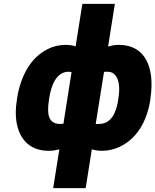

<svg xmlns="http://www.w3.org/2000/svg" viewBox="-20 -770 804 993"><path d="M67 -250C61 -213 60 -180 64 -148C75 -65 121 10 233 10C252 10 270 7 287 2L255 203H423L455 2C469 7 488 10 507 10C541 10 573 2 601 -12C687 -53 739 -140 757 -251L758 -261C764 -301 765 -337 762 -370C753 -457 710 -538 593 -538C573 -538 556 -534 539 -529L574 -750H406L371 -530C358 -535 340 -538 321 -538C288 -538 255 -531 227 -516C138 -473 86 -375 68 -260ZM233 -251 234 -260C245 -332 273 -399 335 -399C340 -399 343 -398 350 -397L308 -130C303 -130 296 -129 291 -129C229 -129 222 -182 233 -251ZM475 -129 518 -398C522 -399 528 -399 534 -399C549 -399 559 -396 568 -389C596 -367 602 -320 592 -260L591 -251C580 -183 553 -129 492 -129H491C485 -129 480 -128 475 -129Z"/></svg>

Font: Asimov Pro
Style: UltObl
Weight: 900
Designer: Google
Version: Version 2.000980; 2014